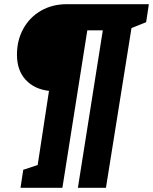

<svg xmlns="http://www.w3.org/2000/svg" viewBox="-20 -727 731 917"><path d="M78 170 91 84 160 61 214 -293Q144 -301 102.5 -346Q61 -391 61 -466Q61 -535 91.5 -590Q122 -645 176 -676Q230 -707 299 -707H691L678 -621L608 -593L486 170H352L471 -582H397L278 170Z"/></svg>

Font: Bitter ExtraBold
Style: Italic
Weight: 800
Italic angle: -9°
Designer: Sol Matas, and Bitter project Authors
Foundry: Sol Matas
Version: Version 2.001